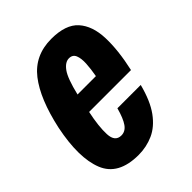

<svg xmlns="http://www.w3.org/2000/svg" viewBox="-164 -636 739 739"><g transform="rotate(-45 205.5 -267.0)"><path d="M161 10Q51 10 20 -67.5Q-11 -145 17 -282Q45 -411 97 -477.5Q149 -544 239 -544Q317 -544 351.5 -505.5Q386 -467 388.5 -399Q391 -331 371 -242H143Q129 -176 131 -133Q133 -90 167 -90Q189 -90 203.5 -110.5Q218 -131 230 -175H357Q339 -105 309.5 -64.5Q280 -24 242 -7Q204 10 161 10ZM234 -443Q213 -443 194.5 -417.5Q176 -392 159 -321H259Q265 -354 266.5 -381.5Q268 -409 261 -426Q254 -443 234 -443Z"/></g></svg>

Font: Mona Sans Condensed
Style: Bold Italic
Weight: 700
Width: 3
Italic angle: -11.7°
Designer: Deni Anggara
Foundry: GitHub
Version: Version 1.001; ttfautohint (v1.8.4.7-5d5b);gftools[0.9.31]